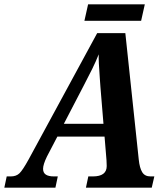

<svg xmlns="http://www.w3.org/2000/svg" viewBox="-63 -867 768 887"><path d="M650 -52 638 0H334L345 -52H366Q430 -52 430 -100L429 -127L420 -236H202L154 -144Q136 -107 136 -87Q136 -69 148.5 -60.5Q161 -52 186 -52H204L193 0H-43L-32 -52H-13Q12 -52 27 -66.5Q42 -81 69 -130L386 -714H516L578 -130Q582 -91 594 -71.5Q606 -52 632 -52ZM415 -295 401 -465 398 -507Q392 -585 393 -616Q380 -583 363.5 -549.5Q347 -516 325 -474L232 -295ZM344 -847H606L589 -771H327Z"/></svg>

Font: Noto Serif Narrow
Style: Bold Italic
Weight: 700
Width: 4
Italic angle: -12°
Designer: Monotype Design Team
Foundry: Monotype Imaging Inc.
Version: Version 1.001